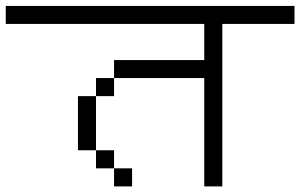

<svg xmlns="http://www.w3.org/2000/svg" viewBox="-20 -708 1040 665"><path d="M437.5 -62.5V-125H375V-62.5ZM1000 -625V-687.5H0V-625H687.5Q687.5 -625 687.5 -500H375V-437.5H312.5V-375H250V-187.5H312.5V-125H375V-187.5H312.5V-375H375V-437.5H687.5Q687.5 -437.5 687.5 -62.5H750V-625Z"/></svg>

Font: Unifont
Style: Regular
Weight: 500
Version: Version 15.1.04